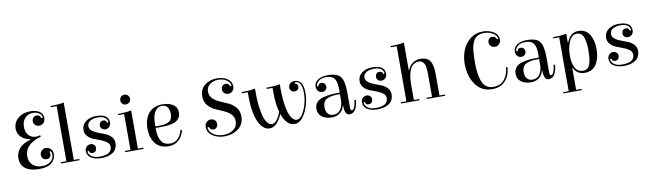

<svg xmlns="http://www.w3.org/2000/svg" viewBox="-45 -1377 7665 2266"><g transform="rotate(-10 3787.0 -244.0)"><path d="M399 -372 405 -354Q206 -296 206 -156Q206 -85 248.5 -46.5Q291 -8 363 -8Q419 -8 460.5 -38.5Q502 -69 502 -126Q502 -139 496 -152Q490 -165 483 -165Q474 -165 474 -155Q474 -154 477 -147Q480 -140 480 -129Q480 -108 466 -93.5Q452 -79 428 -79Q402 -79 384.5 -95.5Q367 -112 367 -141Q367 -170 387.5 -190.5Q408 -211 437 -211Q474 -211 497 -186.5Q520 -162 520 -125Q520 -63 471.5 -21.5Q423 20 324 20Q213 20 156 -23.5Q99 -67 99 -148Q99 -216 145 -267Q191 -318 277 -337L274 -346Q202 -360 165 -400.5Q128 -441 128 -496Q128 -572 186.5 -621Q245 -670 334 -670Q394 -670 438.5 -645Q483 -620 483 -564Q483 -527 461.5 -505.5Q440 -484 411 -484Q384 -484 363 -501Q342 -518 342 -549Q342 -574 358.5 -591Q375 -608 397 -608Q426 -608 438 -589Q441 -584 443.5 -577.5Q446 -571 448 -568.5Q450 -566 455 -566Q464 -566 464 -575Q464 -606 432 -626Q400 -646 361 -646Q306 -646 267 -607.5Q228 -569 228 -502Q228 -435 262 -399Q296 -363 351 -363Q377 -363 399 -372Z M740 -703V-15H806V0H585V-15H651V-675H580V-690H601Q679 -690 740 -703Z M1086 -480Q1238 -480 1238 -377Q1238 -347 1218.5 -326.5Q1199 -306 1169 -306Q1146 -306 1129.5 -321.5Q1113 -337 1113 -359Q1113 -382 1126 -397.5Q1139 -413 1161 -413Q1195 -413 1201 -387Q1202 -378 1210 -378Q1219 -378 1219 -387Q1219 -415 1191.5 -437.5Q1164 -460 1102 -460Q1051 -460 1014.5 -439Q978 -418 978 -376Q978 -343 1007 -320Q1036 -297 1077 -282Q1118 -267 1159.5 -250.5Q1201 -234 1230 -203Q1259 -172 1259 -128Q1259 -53 1205.5 -16.5Q1152 20 1066 20Q994 20 946 -8Q898 -36 898 -93Q898 -123 917.5 -143.5Q937 -164 967 -164Q990 -164 1006.5 -148.5Q1023 -133 1023 -111Q1023 -88 1010 -72.5Q997 -57 975 -57Q941 -57 935 -83Q934 -92 926 -92Q917 -92 917 -83Q917 -53 950.5 -26.5Q984 0 1050 0Q1195 0 1195 -94Q1195 -127 1166 -150Q1137 -173 1095.5 -188Q1054 -203 1013 -219.5Q972 -236 943 -267Q914 -298 914 -342Q914 -406 964.5 -443Q1015 -480 1086 -480Z M1508 -473V-15H1574V0H1353V-15H1419V-445H1348V-460H1369Q1447 -460 1508 -473ZM1418.5 -569.5Q1402 -586 1402 -611Q1402 -636 1418.5 -653Q1435 -670 1460 -670Q1485 -670 1502 -653Q1519 -636 1519 -611Q1519 -586 1502 -569.5Q1485 -553 1460 -553Q1435 -553 1418.5 -569.5Z M1883 -480Q1958 -480 2008.5 -448Q2059 -416 2059 -352Q2059 -316 2043.5 -291Q2028 -266 2005.5 -252Q1983 -238 1946 -230.5Q1909 -223 1878.5 -221Q1848 -219 1804 -219H1757V-190Q1757 -109 1790.5 -58.5Q1824 -8 1895 -8Q1953 -8 1989.5 -46Q2026 -84 2041 -144L2059 -142Q2043 -69 1994.5 -24.5Q1946 20 1872 20Q1768 20 1714 -48.5Q1660 -117 1660 -230Q1660 -343 1718 -411.5Q1776 -480 1883 -480ZM1757 -237H1792Q1833 -237 1861 -241Q1889 -245 1913.5 -257Q1938 -269 1950 -292.5Q1962 -316 1962 -352Q1962 -402 1940.5 -432.5Q1919 -463 1874 -463Q1831 -463 1803.5 -431.5Q1776 -400 1766.5 -358Q1757 -316 1757 -265Z M2360 -112Q2360 -106 2367 -87Q2384 -45 2431 -22Q2478 1 2534 1Q2603 1 2652 -34Q2701 -69 2701 -135Q2701 -186 2666 -220Q2631 -254 2581.5 -274.5Q2532 -295 2482.5 -318Q2433 -341 2398 -384Q2363 -427 2363 -490Q2363 -573 2421.5 -621.5Q2480 -670 2569 -670Q2647 -670 2696 -634.5Q2745 -599 2745 -545Q2745 -511 2723.5 -489Q2702 -467 2673 -467Q2646 -467 2626 -484Q2606 -501 2606 -532Q2606 -557 2621.5 -573Q2637 -589 2659 -589Q2694 -589 2706 -558Q2709 -550 2716 -550Q2727 -550 2725 -560Q2720 -596 2680.5 -623.5Q2641 -651 2578 -651Q2522 -651 2480.5 -618.5Q2439 -586 2439 -534Q2439 -483 2474 -449Q2509 -415 2558.5 -394.5Q2608 -374 2657.5 -351Q2707 -328 2742 -285Q2777 -242 2777 -179Q2777 -83 2707 -31.5Q2637 20 2543 20Q2460 20 2400.5 -19.5Q2341 -59 2341 -127Q2341 -161 2362.5 -183Q2384 -205 2413 -205Q2440 -205 2460 -188Q2480 -171 2480 -140Q2480 -115 2464.5 -99Q2449 -83 2427 -83Q2391 -83 2379 -114Q2376 -122 2369 -122Q2360 -122 2360 -112Z M3416 -25Q3466 -25 3509 -120Q3552 -215 3552 -320Q3552 -464 3474 -464Q3464 -464 3464 -455Q3464 -448 3473 -446Q3500 -441 3500 -406Q3499 -385 3484.5 -372Q3470 -359 3447 -359Q3423 -359 3407.5 -375Q3392 -391 3392 -414Q3392 -443 3413 -461.5Q3434 -480 3464 -480Q3570 -480 3570 -324Q3570 -196 3514 -88Q3458 20 3382 20Q3285 20 3234 -126Q3207 -60 3168 -20Q3129 20 3085 20Q3000 20 2950.5 -92Q2901 -204 2901 -389V-445H2830V-460H2851Q2930 -460 2992 -473V-412Q2992 -345 2998.5 -280.5Q3005 -216 3019 -157Q3033 -98 3059 -61.5Q3085 -25 3119 -25Q3148 -25 3176.5 -60.5Q3205 -96 3225 -153Q3198 -251 3198 -389V-445H3127V-460H3148Q3227 -460 3289 -473V-412Q3289 -345 3295.5 -280.5Q3302 -216 3316 -157Q3330 -98 3356 -61.5Q3382 -25 3416 -25Z M3861 -480Q3980 -480 4018.5 -426.5Q4057 -373 4057 -240V-63Q4057 -22 4075 -22Q4112 -22 4124 -137L4142 -135Q4127 20 4041 20Q4016 20 4002.5 2Q3989 -16 3985.5 -37.5Q3982 -59 3982 -91H3976Q3963 -38 3923 -9Q3883 20 3828 20Q3758 20 3711 -13.5Q3664 -47 3664 -110Q3664 -157 3691 -188Q3718 -219 3767.5 -232Q3817 -245 3863 -249Q3909 -253 3968 -252V-301Q3968 -380 3941 -420Q3914 -460 3845 -460Q3781 -460 3750 -433Q3719 -406 3719 -377Q3719 -368 3728 -368Q3736 -368 3737 -377Q3743 -403 3777 -403Q3799 -403 3812 -387.5Q3825 -372 3825 -349Q3825 -327 3808.5 -311.5Q3792 -296 3769 -296Q3739 -296 3719.5 -316.5Q3700 -337 3700 -367Q3700 -423 3747 -451.5Q3794 -480 3861 -480ZM3968 -167V-234Q3922 -235 3889 -231.5Q3856 -228 3825 -216.5Q3794 -205 3777.5 -179Q3761 -153 3761 -114Q3761 -66 3784 -37Q3807 -8 3852 -8Q3909 -8 3938.5 -54Q3968 -100 3968 -167Z M4395 -480Q4547 -480 4547 -377Q4547 -347 4527.5 -326.5Q4508 -306 4478 -306Q4455 -306 4438.5 -321.5Q4422 -337 4422 -359Q4422 -382 4435 -397.5Q4448 -413 4470 -413Q4504 -413 4510 -387Q4511 -378 4519 -378Q4528 -378 4528 -387Q4528 -415 4500.5 -437.5Q4473 -460 4411 -460Q4360 -460 4323.5 -439Q4287 -418 4287 -376Q4287 -343 4316 -320Q4345 -297 4386 -282Q4427 -267 4468.5 -250.5Q4510 -234 4539 -203Q4568 -172 4568 -128Q4568 -53 4514.5 -16.5Q4461 20 4375 20Q4303 20 4255 -8Q4207 -36 4207 -93Q4207 -123 4226.5 -143.5Q4246 -164 4276 -164Q4299 -164 4315.5 -148.5Q4332 -133 4332 -111Q4332 -88 4319 -72.5Q4306 -57 4284 -57Q4250 -57 4244 -83Q4243 -92 4235 -92Q4226 -92 4226 -83Q4226 -53 4259.5 -26.5Q4293 0 4359 0Q4504 0 4504 -94Q4504 -127 4475 -150Q4446 -173 4404.5 -188Q4363 -203 4322 -219.5Q4281 -236 4252 -267Q4223 -298 4223 -342Q4223 -406 4273.5 -443Q4324 -480 4395 -480Z M4881 -15V0H4660V-15H4726V-675H4655V-690H4676Q4755 -690 4817 -703V-373H4823Q4840 -421 4880.5 -450.5Q4921 -480 4971 -480Q5058 -480 5090 -428.5Q5122 -377 5122 -275V-15H5188V0H4967V-15H5033V-261Q5033 -295 5032.5 -313.5Q5032 -332 5028 -362.5Q5024 -393 5016 -409.5Q5008 -426 4991.5 -439Q4975 -452 4952 -452Q4911 -452 4882.5 -429Q4854 -406 4840 -366Q4826 -326 4820.5 -285Q4815 -244 4815 -196V-15Z M5764 -650Q5731 -650 5705.5 -639.5Q5680 -629 5663 -613Q5646 -597 5634 -569Q5622 -541 5616 -517Q5610 -493 5606.5 -454Q5603 -415 5602.5 -388.5Q5602 -362 5602 -320Q5602 -256 5608 -207.5Q5614 -159 5630 -109Q5646 -59 5681 -31.5Q5716 -4 5768 -4Q5852 -4 5899 -60Q5946 -116 5953 -207L5971 -205Q5964 -102 5906 -41Q5848 20 5750 20Q5622 20 5551 -81.5Q5480 -183 5480 -328Q5480 -418 5511 -494.5Q5542 -571 5606 -620.5Q5670 -670 5754 -670Q5833 -670 5886.5 -634Q5940 -598 5940 -545Q5940 -511 5918.5 -489Q5897 -467 5868 -467Q5841 -467 5821 -484Q5801 -501 5801 -532Q5801 -557 5816.5 -573Q5832 -589 5854 -589Q5889 -589 5901 -558Q5904 -550 5911 -550Q5922 -550 5920 -560Q5915 -595 5871.5 -622.5Q5828 -650 5764 -650Z M6248 -480Q6367 -480 6405.5 -426.5Q6444 -373 6444 -240V-63Q6444 -22 6462 -22Q6499 -22 6511 -137L6529 -135Q6514 20 6428 20Q6403 20 6389.5 2Q6376 -16 6372.5 -37.5Q6369 -59 6369 -91H6363Q6350 -38 6310 -9Q6270 20 6215 20Q6145 20 6098 -13.5Q6051 -47 6051 -110Q6051 -157 6078 -188Q6105 -219 6154.5 -232Q6204 -245 6250 -249Q6296 -253 6355 -252V-301Q6355 -380 6328 -420Q6301 -460 6232 -460Q6168 -460 6137 -433Q6106 -406 6106 -377Q6106 -368 6115 -368Q6123 -368 6124 -377Q6130 -403 6164 -403Q6186 -403 6199 -387.5Q6212 -372 6212 -349Q6212 -327 6195.5 -311.5Q6179 -296 6156 -296Q6126 -296 6106.5 -316.5Q6087 -337 6087 -367Q6087 -423 6134 -451.5Q6181 -480 6248 -480ZM6355 -167V-234Q6309 -235 6276 -231.5Q6243 -228 6212 -216.5Q6181 -205 6164.5 -179Q6148 -153 6148 -114Q6148 -66 6171 -37Q6194 -8 6239 -8Q6296 -8 6325.5 -54Q6355 -100 6355 -167Z M6722 200H6788V215H6567V200H6633V-445H6562V-460H6583Q6661 -460 6722 -473V-369H6728Q6746 -420 6781.5 -450Q6817 -480 6866 -480Q6956 -480 6999.5 -409.5Q7043 -339 7043 -233Q7043 -123 6998 -51.5Q6953 20 6859 20Q6767 20 6728 -62H6722ZM6720 -231V-195Q6720 -117 6750 -62.5Q6780 -8 6844 -8Q6878 -8 6900 -28Q6922 -48 6931 -86Q6940 -124 6943 -156Q6946 -188 6946 -233Q6946 -275 6942.5 -308Q6939 -341 6929.5 -376.5Q6920 -412 6897.5 -432Q6875 -452 6842 -452Q6812 -452 6787.5 -429.5Q6763 -407 6749 -372.5Q6735 -338 6727.5 -301Q6720 -264 6720 -231Z M7349 -480Q7501 -480 7501 -377Q7501 -347 7481.5 -326.5Q7462 -306 7432 -306Q7409 -306 7392.5 -321.5Q7376 -337 7376 -359Q7376 -382 7389 -397.5Q7402 -413 7424 -413Q7458 -413 7464 -387Q7465 -378 7473 -378Q7482 -378 7482 -387Q7482 -415 7454.5 -437.5Q7427 -460 7365 -460Q7314 -460 7277.5 -439Q7241 -418 7241 -376Q7241 -343 7270 -320Q7299 -297 7340 -282Q7381 -267 7422.5 -250.5Q7464 -234 7493 -203Q7522 -172 7522 -128Q7522 -53 7468.5 -16.5Q7415 20 7329 20Q7257 20 7209 -8Q7161 -36 7161 -93Q7161 -123 7180.5 -143.5Q7200 -164 7230 -164Q7253 -164 7269.5 -148.5Q7286 -133 7286 -111Q7286 -88 7273 -72.5Q7260 -57 7238 -57Q7204 -57 7198 -83Q7197 -92 7189 -92Q7180 -92 7180 -83Q7180 -53 7213.5 -26.5Q7247 0 7313 0Q7458 0 7458 -94Q7458 -127 7429 -150Q7400 -173 7358.5 -188Q7317 -203 7276 -219.5Q7235 -236 7206 -267Q7177 -298 7177 -342Q7177 -406 7227.5 -443Q7278 -480 7349 -480Z"/></g></svg>

Font: Elsie Swash Caps
Style: Regular
Weight: 400
Designer: Alejandro Inler
Foundry: Alejandro Inler
Version: 1.001